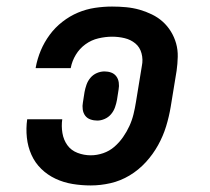

<svg xmlns="http://www.w3.org/2000/svg" viewBox="-20 -558 640 586"><path d="M257 8Q229 8 201.5 3.5Q174 -1 149.5 -12.5Q125 -24 106 -42.5Q87 -61 76 -85.5Q65 -110 62 -138Q59 -166 63 -194H170Q167 -173 170.5 -152Q174 -131 185.5 -115Q197 -99 216.5 -91.5Q236 -84 257 -84Q276 -84 295 -90.5Q314 -97 329 -110Q344 -123 355.5 -139.5Q367 -156 375 -173.5Q383 -191 387.5 -209.5Q392 -228 395 -247L413 -357Q417 -376 412 -395Q407 -414 393 -425.5Q379 -437 360.5 -441.5Q342 -446 322 -446Q302 -446 280.5 -441Q259 -436 241 -423Q223 -410 211.5 -391Q200 -372 196 -351Q196 -351 196 -350.5Q196 -350 196 -350H89Q89 -350 89 -351Q89 -352 89 -352Q94 -379 104.5 -404Q115 -429 131.5 -451.5Q148 -474 170.5 -491.5Q193 -509 218 -519.5Q243 -530 269.5 -534Q296 -538 322 -538Q344 -538 365 -536Q386 -534 405.5 -528.5Q425 -523 443.5 -514Q462 -505 476.5 -492Q491 -479 501.5 -462Q512 -445 517.5 -425.5Q523 -406 522.5 -384.5Q522 -363 519 -342L501 -232Q496 -202 487 -172.5Q478 -143 462.5 -115Q447 -87 425 -63Q403 -39 375.5 -22.5Q348 -6 317.5 1Q287 8 257 8ZM277 -190Q266 -190 256 -193.5Q246 -197 240 -205Q234 -213 232.5 -224Q231 -235 233 -245L238 -277Q240 -288 244 -299.5Q248 -311 256 -320.5Q264 -330 275.5 -335Q287 -340 299 -340Q310 -340 319.5 -336.5Q329 -333 335 -325Q341 -317 342.5 -306Q344 -295 342 -285L337 -253Q335 -242 331 -230.5Q327 -219 319 -209.5Q311 -200 299.5 -195Q288 -190 277 -190Z"/></svg>

Font: Iosevka Slab SmBdExObl
Style: Regular
Weight: 600
Width: 7
Italic angle: -9°
Monospace: yes
Designer: Belleve Invis
Foundry: Belleve Invis
Version: Version 11.1.0; ttfautohint (v1.8.3)